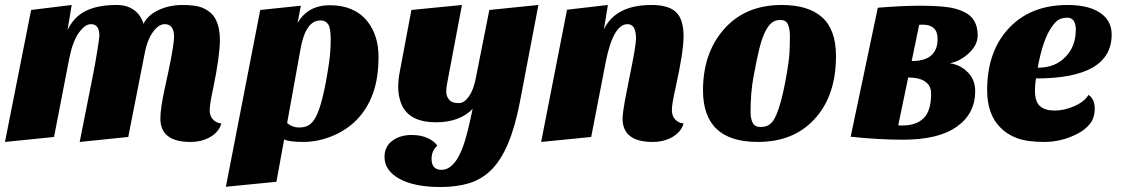

<svg xmlns="http://www.w3.org/2000/svg" viewBox="-28 -550 4501 771"><path d="M737 20Q616 20 616 -74Q616 -115 633.5 -194.5Q651 -274 657 -306Q671 -379 671 -402Q671 -453 633 -453Q608 -453 584 -418.5Q560 -384 549 -315L487 0L292 20L346 -252Q355 -297 363 -348Q371 -399 371 -407Q371 -453 337 -453Q314 -453 289 -419Q264 -385 250 -315L189 0L-8 20L97 -510L260 -530L243 -429Q269 -483 317 -506.5Q365 -530 440 -530Q483 -530 511 -509Q539 -488 548 -454Q565 -489 608.5 -509.5Q652 -530 705.5 -530Q759 -530 785.5 -518.5Q812 -507 828 -488Q855 -453 855 -389Q855 -326 828 -195Q814 -131 814 -107.5Q814 -84 827.5 -70Q841 -56 861 -54Q851 -20 816.5 0Q782 20 737 20Z M1113 10 1082 180 879 200 1017 -510 1180 -527 1167 -458Q1209 -529 1296 -529Q1394 -529 1446 -466Q1492 -409 1492 -322Q1492 -235 1469 -173Q1446 -111 1404 -68.5Q1362 -26 1304.5 -3Q1247 20 1190 20Q1133 20 1113 10ZM1125 -56Q1146 -38 1172 -38Q1198 -38 1213 -48Q1228 -58 1239 -78Q1269 -132 1293 -296Q1300 -344 1300 -391Q1300 -438 1289.5 -453Q1279 -468 1259 -468Q1198 -468 1178 -349Z M1870 -113Q1818 -59 1723 -59Q1604 -59 1579 -146Q1571 -172 1571 -201Q1571 -230 1577 -260L1624 -510L1827 -530L1772 -239Q1770 -226 1767 -212Q1764 -198 1764 -183.5Q1764 -169 1769 -159.5Q1774 -150 1781 -144Q1793 -136 1814.5 -136Q1836 -136 1854.5 -162Q1873 -188 1882 -233L1937 -510L2134 -530L2059 -137Q2022 55 1946 131Q1907 170 1856.5 185.5Q1806 201 1741 201Q1636 201 1576 168Q1516 135 1516 80Q1516 39 1547 15.5Q1578 -8 1626 -8Q1668 -8 1700 10Q1719 21 1728 35Q1705 55 1705 88Q1705 132 1745 132Q1811 132 1849 -20Q1860 -65 1870 -113Z M2593 20Q2472 20 2472 -74Q2473 -100 2481 -144L2499 -236Q2526 -366 2526 -395Q2526 -453 2492 -453Q2435 -453 2405 -304L2346 0L2145 20L2249 -511L2413 -530L2397 -432Q2444 -530 2588 -530Q2658 -530 2687.5 -500.5Q2717 -471 2717 -405Q2717 -343 2685 -198Q2670 -133 2670 -108.5Q2670 -84 2683.5 -70Q2697 -56 2717 -54Q2707 -20 2672.5 0Q2638 20 2593 20Z M3015 20Q2795 20 2795 -187Q2795 -334 2876 -429Q2962 -530 3111 -530Q3219 -530 3274 -480Q3329 -430 3329 -325Q3329 -165 3243 -72Q3159 20 3015 20ZM2986 -100Q2986 -74 2994.5 -57Q3003 -40 3026 -40Q3049 -40 3063.5 -51Q3078 -62 3089 -88Q3109 -134 3125 -219.5Q3141 -305 3142.5 -342Q3144 -379 3144 -406.5Q3144 -434 3136 -452Q3128 -470 3105.5 -470Q3083 -470 3068 -456Q3053 -442 3041 -415Q3029 -388 3019.5 -347.5Q3010 -307 2998 -243Q2986 -179 2986 -100Z M3633 -305 3663 -450Q3668 -451 3671 -451H3677Q3737 -451 3737 -394Q3737 -308 3641 -305ZM3595 -46H3588Q3586 -46 3579 -47L3619 -239Q3668 -238 3689 -221Q3711 -205 3711 -174Q3711 -117 3690 -86Q3661 -46 3595 -46ZM3860 -334Q3898 -368 3898 -408Q3898 -478 3841 -503Q3813 -517 3771 -522Q3729 -527 3663 -527Q3597 -527 3497 -519L3388 -1Q3499 11 3598 11Q3742 11 3815 -42Q3888 -94 3888 -184Q3888 -231 3857 -261Q3828 -290 3786 -296Q3825 -303 3860 -334Z M4343 -169Q4368 -152 4368 -114.5Q4368 -77 4349 -53Q4330 -29 4299 -13Q4235 20 4166 20Q4097 20 4056.5 5Q4016 -10 3989 -38Q3936 -91 3936 -188Q3936 -339 4018 -431Q4106 -530 4259 -530Q4354 -530 4401 -490Q4436 -460 4436 -411Q4436 -235 4132 -235Q4128 -209 4128 -187Q4128 -141 4148.5 -123.5Q4169 -106 4207 -106Q4245 -106 4285.5 -123.5Q4326 -141 4343 -169ZM4139 -278Q4210 -278 4251 -322Q4292 -364 4292 -431Q4292 -454 4283.5 -466.5Q4275 -479 4258 -479Q4241 -479 4226.5 -472.5Q4212 -466 4197 -444Q4160 -394 4139 -278Z"/></svg>

Font: Sansita One
Style: Regular
Weight: 400
Designer: Pablo Cosgaya
Foundry: Omnibus-Type
Version: Version 1.001